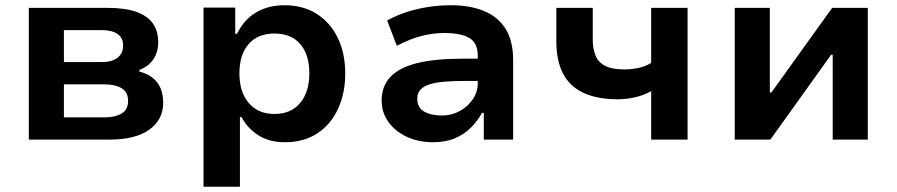

<svg xmlns="http://www.w3.org/2000/svg" viewBox="-20 -533 3423 733"><path d="M90 0V-503H389Q458 -503 501 -487.5Q544 -472 564 -443Q584 -414 584 -372Q584 -335 566 -307.5Q548 -280 512 -266V-260Q545 -251 565 -234Q585 -217 594 -193.5Q603 -170 603 -141Q603 -76 550 -38Q497 0 398 0ZM224 -85H378Q421 -85 445 -100Q469 -115 469 -148Q469 -181 444.5 -196Q420 -211 378 -211H224ZM224 -296H369Q407 -296 428.5 -312.5Q450 -329 450 -359Q450 -389 428.5 -403.5Q407 -418 369 -418H224Z M757 180V-504H878V-404H885Q911 -458 957.5 -485.5Q1004 -513 1066 -513Q1138 -513 1190 -479.5Q1242 -446 1270 -387.5Q1298 -329 1298 -252Q1298 -178 1271 -118.5Q1244 -59 1192.5 -24.5Q1141 10 1067 10Q1008 10 966.5 -16.5Q925 -43 902 -86H896V180ZM1028 -98Q1091 -98 1126 -140Q1161 -182 1161 -253Q1161 -324 1126.5 -364.5Q1092 -405 1028 -405Q964 -405 929 -364.5Q894 -324 894 -253Q894 -182 929.5 -140Q965 -98 1028 -98Z M1633 10Q1577 10 1532.5 -11Q1488 -32 1462.5 -68Q1437 -104 1437 -149Q1437 -204 1470.5 -239.5Q1504 -275 1572.5 -292Q1641 -309 1746 -309H1823V-224H1755Q1709 -224 1675 -221Q1641 -218 1618.5 -210.5Q1596 -203 1584.5 -190Q1573 -177 1573 -156Q1573 -122 1599.5 -107Q1626 -92 1668 -92Q1704 -92 1735 -109Q1766 -126 1785 -154Q1804 -182 1804 -214V-320Q1804 -370 1771 -388.5Q1738 -407 1675 -407Q1634 -407 1590 -396Q1546 -385 1495 -358L1458 -455Q1495 -475 1534 -487.5Q1573 -500 1615.5 -506.5Q1658 -513 1702 -513Q1773 -513 1826.5 -491.5Q1880 -470 1909.5 -424Q1939 -378 1939 -303V0H1827V-102H1820Q1803 -71 1777.5 -45.5Q1752 -20 1716.5 -5Q1681 10 1633 10Z M2466 0V-185Q2437 -169 2404.5 -161.5Q2372 -154 2340 -154Q2258 -154 2205.5 -179.5Q2153 -205 2128.5 -254Q2104 -303 2104 -373V-503H2243V-382Q2243 -347 2253.5 -321Q2264 -295 2290.5 -281.5Q2317 -268 2364 -268Q2393 -268 2419.5 -274Q2446 -280 2466 -293V-503H2605V0Z M2785 0V-503H2919V-180H2925L3157 -503H3293V0H3159V-324H3153L2921 0Z"/></svg>

Font: Nunito Sans 6pt
Style: Bold
Weight: 700
Version: Version 3.101;gftools[0.9.27]